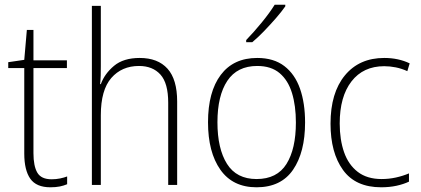

<svg xmlns="http://www.w3.org/2000/svg" viewBox="-20 -785 1786 815"><path d="M199 -24Q218 -24 235 -27.5Q252 -31 265 -36V-3Q251 3 234 6.5Q217 10 194 10Q134 10 108.5 -26.5Q83 -63 83 -133V-496H15V-521L83 -531L94 -658H122V-529H264V-496H122V-135Q122 -80 138.5 -52Q155 -24 199 -24Z M408 -504Q408 -481 407.5 -464.5Q407 -448 405 -428H408Q424 -472 464 -505.5Q504 -539 573 -539Q650 -539 691 -493.5Q732 -448 732 -354V0H694V-349Q694 -432 661 -468.5Q628 -505 570 -505Q497 -505 452.5 -454Q408 -403 408 -296V0H370V-760H408Z M1275 -265Q1275 -139 1224 -64.5Q1173 10 1069 10Q968 10 915.5 -64.5Q863 -139 863 -266Q863 -395 917 -467Q971 -539 1072 -539Q1142 -539 1187 -504.5Q1232 -470 1253.5 -408.5Q1275 -347 1275 -265ZM903 -266Q903 -154 943.5 -89.5Q984 -25 1069 -25Q1156 -25 1196 -89Q1236 -153 1236 -265Q1236 -336 1219.5 -390Q1203 -444 1167 -474.5Q1131 -505 1072 -505Q987 -505 945 -442Q903 -379 903 -266ZM1191 -758Q1175 -735 1151 -707.5Q1127 -680 1101 -653Q1075 -626 1051 -606H1025V-615Q1057 -648 1091 -689.5Q1125 -731 1146 -765H1191Z M1598 10Q1489 10 1436 -63.5Q1383 -137 1383 -260Q1383 -391 1444 -465Q1505 -539 1611 -539Q1671 -539 1719 -516L1709 -483Q1685 -494 1660 -499Q1635 -504 1611 -504Q1522 -504 1472 -439.5Q1422 -375 1422 -261Q1422 -192 1440.5 -139Q1459 -86 1498.5 -55.5Q1538 -25 1600 -25Q1631 -25 1660.5 -31.5Q1690 -38 1716 -49V-14Q1693 -3 1663 3.5Q1633 10 1598 10Z"/></svg>

Font: Noto Sans Gurmukhi SemiCondensed ExtraLight
Style: Regular
Weight: 200
Width: 4
Designer: Jelle Bosma - Monotype Design Team
Foundry: Monotype Imaging Inc.
Version: Version 2.004; ttfautohint (v1.8.4.7-5d5b)